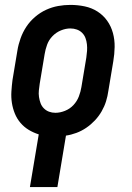

<svg xmlns="http://www.w3.org/2000/svg" viewBox="-20 -548 540 783"><path d="M102 215 138 0Q116 -7 97 -18.5Q78 -30 63.5 -47Q49 -64 40.5 -85Q32 -106 28.5 -128.5Q25 -151 26.5 -175Q28 -199 31 -222L51 -342Q55 -367 64 -392Q73 -417 87.5 -439Q102 -461 123 -479Q144 -497 168 -508Q192 -519 217 -523.5Q242 -528 267 -528Q297 -528 325.5 -522Q354 -516 377.5 -501Q401 -486 417 -463.5Q433 -441 440.5 -413.5Q448 -386 447.5 -356.5Q447 -327 442 -298L422 -178Q419 -156 412.5 -135Q406 -114 394.5 -94Q383 -74 367 -57Q351 -40 332 -27Q313 -14 291.5 -6Q270 2 249 5L214 215ZM206 -88Q225 -88 245 -96Q265 -104 279.5 -119.5Q294 -135 301.5 -154.5Q309 -174 312 -193L332 -313Q334 -327 335 -340.5Q336 -354 334.5 -367.5Q333 -381 328.5 -393Q324 -405 315 -414Q306 -423 293.5 -427.5Q281 -432 267 -432Q248 -432 228.5 -424Q209 -416 194 -400.5Q179 -385 172 -365.5Q165 -346 162 -327L142 -207Q140 -193 138.5 -179.5Q137 -166 139 -152.5Q141 -139 145.5 -127Q150 -115 159 -106Q168 -97 180 -92.5Q192 -88 206 -88Z"/></svg>

Font: Iosevka
Style: Bold Italic
Weight: 700
Italic angle: -9°
Monospace: yes
Designer: Belleve Invis
Foundry: Belleve Invis
Version: Version 32.5.0; ttfautohint (v1.8.4)